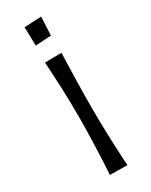

<svg xmlns="http://www.w3.org/2000/svg" viewBox="-182 -722 598 762"><g transform="rotate(-30 117.0 -341.0)"><path d="M159 0 79 -1Q79 -1 80.5 -21.5Q82 -42 83.5 -78.5Q85 -115 86.5 -163Q88 -211 88 -266Q88 -339 85.5 -395.5Q83 -452 81 -484Q79 -516 79 -516L155 -517Q155 -517 154 -484Q153 -451 151.5 -394Q150 -337 150 -265Q150 -211 151.5 -163Q153 -115 154.5 -78.5Q156 -42 157.5 -21Q159 0 159 0ZM153 -597 81 -593 79 -678 157 -682Z"/></g></svg>

Font: Truculenta
Style: Regular
Weight: 400
Designer: Ivan Castro, Eva Sanz & Omnibus-Type Team
Foundry: Omnibus-Type
Version: Version 1.002